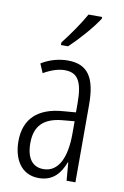

<svg xmlns="http://www.w3.org/2000/svg" viewBox="-87 -816 566 877"><g transform="rotate(10 195.5 -377.5)"><path d="M314 -757V-765H251C223 -716 192 -671 151 -618V-606H184C224 -643 285 -711 314 -757ZM195 -542C153 -542 110 -530 73 -507L91 -465C129 -487 162 -496 189 -496C248 -496 272 -459 272 -358V-315L211 -310C99 -301 36 -245 36 -140C36 -61 72 10 156 10C222 10 255 -31 275 -84H277L284 0H325V-360C325 -485 288 -542 195 -542ZM217 -269 273 -274V-216C273 -106 240 -34 170 -34C120 -34 91 -70 91 -141C91 -220 131 -261 217 -269Z"/></g></svg>

Font: Noto Sans Gujarati ExtraCondensed Light
Style: Regular
Weight: 300
Width: 2
Designer: Jelle Bosma - Monotype Design Team, Universal Thirst
Foundry: Monotype Imaging Inc.
Version: Version 2.106